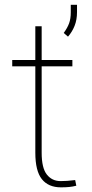

<svg xmlns="http://www.w3.org/2000/svg" viewBox="-20 -782 391 812"><path d="M237.8 10.3Q184.6 10.3 157 -24.4Q129.4 -59.1 129.4 -136.2V-501.5H31.7V-528.3H129.4V-670.9H156.2V-528.3H286.1V-501.5H156.2V-136.2Q156.2 -71.3 178.2 -43.7Q200.2 -16.1 236.3 -16.1Q252 -16.1 264.2 -17.1Q276.4 -18.1 297.9 -20.5L302.7 3.4Q288.1 7.3 272.7 8.8Q257.3 10.3 237.8 10.3ZM267.6 -627 249.5 -642.6Q265.1 -664.1 272.2 -683.3Q279.3 -702.6 279.3 -730V-761.7H305.7V-731Q305.7 -698.2 295.4 -672.6Q285.2 -647 267.6 -627Z"/></svg>

Font: Roboto Slab Thin
Style: Regular
Weight: 100
Designer: Google
Version: Version 2.000; ttfautohint (v1.8.1.43-b0c9)